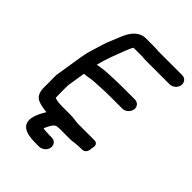

<svg xmlns="http://www.w3.org/2000/svg" viewBox="-243 -792 1073 1073"><g transform="rotate(45 294.0 -255.0)"><path d="M250.1 170H268.1C289.7 170 314.7 153.6 318.8 127.5C322.5 104.2 307.2 84 282.7 84H265.4C244.3 82.9 224.8 82.8 213.5 79.8C216.2 72.8 220.7 64.5 226.6 52.4C236.9 31 249 19 265 19C270.6 19 275.8 18 282.1 18H362.1C370.7 18 378.6 17.3 387.5 15.7L402.9 13.8C410.5 12.9 426.2 12 433.1 12H447.1C485.7 12 482.9 -31 482.9 -31C482.9 -31 499.3 -74 460.7 -74H331.7C314.6 -74 294.7 -80 267.7 -80H199.7C196.3 -80 187.4 -81 178.8 -81C166.9 -81 154.5 -84 141.5 -88.2C141.3 -109.1 139.5 -129.8 140.3 -147.9C141.1 -168.2 139.6 -180.6 142.4 -198L157.8 -295.2C184.3 -296.7 202.9 -302.8 226.4 -304C264.6 -306 303.4 -309 340.9 -309H446.9C471.8 -309 493.2 -329.6 496.8 -352.5C500.7 -376.7 483.5 -395 460.6 -395H355.6C342.5 -395 328.7 -394.7 314.2 -394C277 -392.2 234.5 -392.5 195.1 -385.7C184.8 -383.9 177.4 -382.4 172.8 -381.7C186.7 -439.3 208.8 -494.3 230.3 -549.8C235.3 -562.6 243.8 -583.8 250.9 -594H319.1C325.5 -594 336.5 -592 349.8 -592H537.8C560.3 -592 583.6 -609.9 587.5 -634.5C591.2 -657.8 575.9 -678 551.4 -678H363.4C357.4 -678 344.7 -680 332.7 -680H258.7C243.1 -680 227.8 -674.4 213.3 -665C178.7 -642.5 162.5 -599.9 150.7 -571.1L126.9 -512.9C121.8 -500.4 118 -488.2 114.6 -476C104.1 -438.9 88.2 -399.1 80.5 -350.5L56.4 -198C54.8 -187.9 52.9 -177.7 53.3 -169.1C54.4 -140.9 53.7 -114 53.7 -84.6C53.7 -57.1 59.6 -22.4 93 -9.5C110.8 -2.6 134.2 2.2 161.2 4.8C157.9 10.1 152.8 19.2 149.6 25.2C142.8 38 129.5 60.2 124.9 89C112 170.7 207.4 170 250.1 170Z"/></g></svg>

Font: CiSf OpenHand
Style: BlakObl
Weight: 400
Foundry: Cannot Into Space Fonts
Version: Version 0.7892